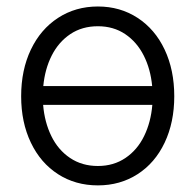

<svg xmlns="http://www.w3.org/2000/svg" viewBox="-20 -558 600 589"><path d="M44.9 -262.7Q44.9 -343.3 74.7 -405.8Q104.5 -468.3 158.2 -503.2Q211.9 -538.1 280.3 -538.1Q348.6 -538.1 402.1 -503.2Q455.6 -468.3 485.1 -405.8Q514.6 -343.3 514.6 -262.7Q514.6 -182.6 485.1 -120.4Q455.6 -58.1 402.1 -23.7Q348.6 10.7 280.3 10.7Q211.4 10.7 158 -23.7Q104.5 -58.1 74.7 -120.4Q44.9 -182.6 44.9 -262.7ZM447.3 -236.3H112.3Q116.7 -183.1 137.5 -140.6Q158.2 -98.1 194.8 -73.5Q231.4 -48.8 280.3 -48.8Q328.6 -48.8 365 -73.5Q401.4 -98.1 422.1 -140.6Q442.9 -183.1 447.3 -236.3ZM446.8 -293.9Q441.9 -346.2 420.9 -387.7Q399.9 -429.2 364 -453.4Q328.1 -477.5 280.3 -477.5Q231.9 -477.5 195.8 -453.4Q159.7 -429.2 138.7 -387.7Q117.7 -346.2 112.8 -293.9Z"/></svg>

Font: Pretendard Light
Style: Regular
Weight: 300
Designer: Base glyphs from Inter by Rasmus Andersson; Hangeul glyphs from Noto Sans CJK(Source Han Sans) by Jang Soo-young and Kan
Foundry: Kil Hyung-jin
Version: Version 1.309